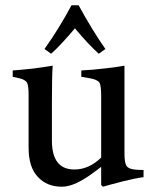

<svg xmlns="http://www.w3.org/2000/svg" viewBox="-20 -693 575 725"><path d="M378 -508 353 -490Q314 -525 263 -586Q208 -521 173 -490L148 -508Q201 -582 250 -673H277Q330 -576 378 -508ZM522 -51V-24Q491 -20 443 -8Q389 6 369 12L362 6V-63Q317 -28 292 -14Q248 12 213 12Q157 12 123 -25Q88 -61 88 -136V-334Q88 -370 82 -381Q75 -392 55 -397L28 -403V-427Q47 -428 104 -434Q129 -437 179 -445Q176 -412 176 -299V-162Q176 -53 261 -53Q316 -53 362 -98V-333Q362 -371 355 -382Q347 -392 322 -397L287 -403V-427Q331 -429 379 -435Q403 -437 450 -445V-113Q450 -76 459 -65Q467 -54 496 -52Z"/></svg>

Font: Triodion
Style: Regular
Weight: 400
Version: Version 1.201; ttfautohint (v1.8.4.7-5d5b)